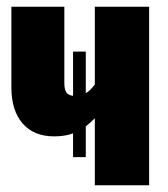

<svg xmlns="http://www.w3.org/2000/svg" viewBox="-20 -553 501 573"><path d="M425 -533V0H263V-200Q249 -186 236 -176V-84H198V-155Q174 -146 142 -146Q81 -146 47.5 -184.5Q14 -223 14 -292V-533H172V-306Q172 -287 177.5 -278Q183 -269 198 -267V-399H236V-275Q249 -282 263 -301V-533Z"/></svg>

Font: Fira Sans Compressed ExtraBold
Style: Regular
Weight: 800
Width: 1
Designer: bBox Type GmbH & Carrois Corporate GbR & Edenspiekermann AG
Foundry: bBox Type GmbH & Carrois Corporate GbR & Edenspiekermann AG
Version: Version 4.301